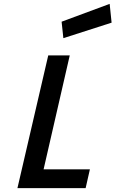

<svg xmlns="http://www.w3.org/2000/svg" viewBox="-20 -971 596 991"><path d="M307 -774 298 -859 546 -951 556 -854ZM422 0H70L229 -685H340L205 -97H444Z"/></svg>

Font: Titillium Web
Style: SemiBold Italic
Weight: 600
Italic angle: -13°
Version: Version 1.001;PS 57.000;hotconv 1.0.70;makeotf.lib2.5.55311